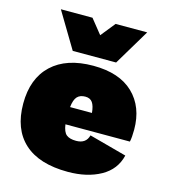

<svg xmlns="http://www.w3.org/2000/svg" viewBox="-110 -817 804 915"><g transform="rotate(15 291.5 -360.0)"><path d="M558 -206H240Q245 -169 261 -156Q277 -143 309 -143Q358 -143 369 -186L554 -136Q537 -64 470.5 -27Q404 10 309 10Q167 10 93.5 -57Q20 -124 20 -250Q20 -374 92.5 -442Q165 -510 297 -510Q426 -510 494.5 -444Q563 -378 563 -266Q563 -228 558 -206ZM240 -291H348Q345 -325 333.5 -341.5Q322 -358 298 -358Q272 -358 258 -343Q244 -328 240 -291ZM397 -553H183L77 -730H233L290 -659L347 -730H503Z"/></g></svg>

Font: Work Sans Black
Style: Regular
Weight: 900
Designer: Wei Huang
Foundry: Wei Huang
Version: Version 1.500